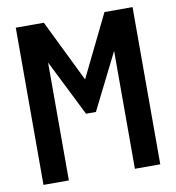

<svg xmlns="http://www.w3.org/2000/svg" viewBox="-79 -771 773 842"><g transform="rotate(-10 307.0 -350.0)"><path d="M47 0V-700H172L307 -424L442 -700H567V0H454V-525L329 -275H285L160 -525V0Z"/></g></svg>

Font: Tektur SemiCondensed Medium
Style: Regular
Weight: 500
Width: 4
Designer: Adam Jagosz
Foundry: Adam Jagosz
Version: Version 1.005;gftools[0.9.30]